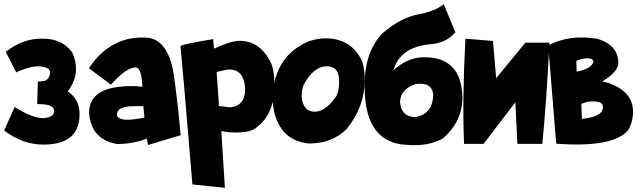

<svg xmlns="http://www.w3.org/2000/svg" viewBox="-26 -687 3047 918"><path d="M181.2 -502Q271 -502 318.4 -437.5Q337.4 -399.4 337.4 -356.4Q337.4 -304.2 298.3 -250Q354.5 -211.9 354.5 -141.1Q354.5 4.4 181.2 4.4Q82.5 4.4 -6.3 -63L43.9 -175.3Q134.3 -118.7 186 -122.6Q232.9 -127.4 232.9 -156.2Q232.9 -185.1 177.7 -188.5L151.9 -189.5L154.8 -296.4L188.5 -300.3Q213.4 -313 213.4 -342.3Q213.4 -363.8 166.5 -369.6Q120.1 -373 51.8 -340.8L1.5 -439Q85 -505.4 181.2 -502Z M658.2 -507.3Q776.9 -512.7 805.2 -328.1Q828.1 -163.1 837.4 -40.5L681.6 6.3L676.3 -24.4Q608.9 2 532.7 1.5Q409.2 -20.5 399.9 -147.5Q399.9 -254.4 540 -271.5Q600.6 -279.3 654.8 -272Q650.9 -361.3 625 -364.7Q579.1 -366.2 504.4 -282.2L398.9 -360.8Q500 -510.7 658.2 -507.3ZM533.2 -133.8Q542 -114.7 583 -114.3Q617.2 -115.2 664.6 -125L659.2 -179.7L611.3 -179.2Q529.3 -178.7 533.2 -133.8Z M993.2 -500 997.1 -454.1Q1071.3 -489.3 1115.7 -491.7Q1219.2 -494.1 1272 -381.3Q1286.1 -343.3 1285.6 -288.6Q1290 -145.5 1202.1 -79.1Q1179.2 -57.1 1124 -54.2Q1073.7 -51.3 1032.2 -60.5L1049.3 210.9L894 194.8L855 -266.6L836.9 -467.8Q857.4 -477.5 993.2 -500ZM1009.8 -342.8 1018.6 -215.8 1020.5 -180.2 1072.8 -173.8Q1147.5 -179.2 1146 -265.6Q1138.7 -362.8 1058.1 -354Z M1532.7 -503.9Q1656.2 -501.5 1705.6 -393.6Q1719.7 -350.6 1717.3 -298.3Q1717.3 -176.8 1630.9 -69.3Q1561 -1 1452.6 -1Q1326.2 -11.2 1288.1 -139.2Q1276.4 -180.7 1276.9 -233.4Q1291 -423.8 1452.1 -490.2Q1494.6 -503.9 1532.7 -503.9ZM1416.5 -221.2Q1424.3 -152.8 1479 -152.8Q1529.3 -152.8 1580.6 -224.6Q1597.2 -255.9 1595.2 -301.8Q1595.2 -370.1 1535.6 -370.1Q1474.1 -370.1 1425.3 -280.8Q1414.6 -250.5 1416.5 -221.2Z M1915.5 5.4Q1723.6 -4.9 1717.8 -256.8Q1711.4 -432.6 1802.2 -527.3Q1892.6 -606.9 1990.2 -621.6Q2056.6 -635.7 2095.7 -667L2151.4 -532.2Q2104.5 -479 2026.9 -475.1Q1886.7 -460.4 1855 -351.1Q1920.4 -410.2 1992.7 -413.1Q2137.2 -418 2173.8 -300.3Q2216.8 -136.2 2093.3 -26.4Q2024.9 14.6 1915.5 5.4ZM2045.4 -234.4Q2039.6 -295.4 1961.9 -285.2Q1891.1 -261.7 1886.7 -202.6Q1889.6 -131.8 1954.1 -127Q2042.5 -136.7 2045.4 -234.4Z M2199.2 -502 2331.1 -491.2 2346.2 -313 2485.8 -482.9H2601.1Q2585.9 -187 2566.9 1H2447.8L2438 -197.8L2286.1 1H2192.9Q2183.6 -203.1 2199.2 -502Z M2830.6 -501.5Q2936 -469.2 2929.7 -377Q2919.4 -335.9 2853 -297.9L2881.8 -291Q2993.2 -252 3000 -165.5Q3003.9 -108.4 2976.1 -63Q2903.3 20 2633.3 0L2595.2 -470.2Q2698.2 -523.9 2830.6 -501.5ZM2729.5 -396 2731 -344.7Q2805.2 -358.4 2811.5 -393.6Q2809.6 -403.8 2794.9 -407.2Q2767.1 -412.1 2729.5 -396ZM2756.3 -118.7Q2853.5 -128.9 2856 -169.4Q2859.9 -191.9 2838.9 -198.2Q2798.3 -209.5 2753.4 -190.4Z"/></svg>

Font: Lapsus Pro (theguybrush.com)
Style: Bold
Weight: 700
Designer: Jose Roses
Version: Version 1.00 February 9, 2018, initial release